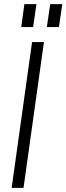

<svg xmlns="http://www.w3.org/2000/svg" viewBox="-20 -902 319 922"><path d="M191 -700 93 0H36L134 -700ZM155 -882 139 -772H82L97 -882ZM279 -882 263 -772H205L221 -882Z"/></svg>

Font: Pathway Extreme Condensed Thin
Style: Italic
Weight: 250
Width: 3
Italic angle: -8°
Version: Version 1.001;gftools[0.9.26]